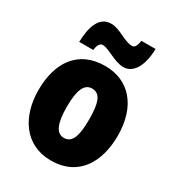

<svg xmlns="http://www.w3.org/2000/svg" viewBox="-186 -885 924 1008"><g transform="rotate(30 276.0 -381.0)"><path d="M94 -604H179C183 -642 198 -652 210 -652C247 -652 306 -605 360 -605C415 -605 457 -660 460 -772H374C369 -738 359 -724 344 -724C297 -724 247 -771 193 -771C115 -771 96 -684 94 -604ZM516 -278C516 -460 419 -563 277 -563C112 -563 35 -444 35 -278C35 -120 117 10 275 10C446 10 516 -123 516 -278ZM208 -277C208 -378 229 -426 276 -426C326 -426 343 -377 343 -278C343 -178 326 -127 276 -127C228 -127 208 -179 208 -277Z"/></g></svg>

Font: Noto Sans Georgian Condensed Black
Style: Regular
Weight: 900
Width: 3
Designer: Monotype Design Team, Akaki Razmadze
Foundry: Google LLC
Version: Version 2.005